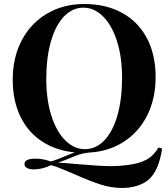

<svg xmlns="http://www.w3.org/2000/svg" viewBox="-20 -742 833 950"><path d="M782.2 -6.8Q765.1 106 712.9 148.9Q690.9 167 657.5 177.5Q624 188 584 188Q529.8 188 477.3 170.9Q424.8 153.8 348.1 120.1Q329.1 111.8 306.6 102.3Q284.2 92.8 255.9 82L231.9 75.2Q212.9 85 190.4 90.6Q168 96.2 147.9 96.2Q127 96.2 114 89.6Q101.1 83 101.1 69.8Q101.1 43 155.8 43Q192.9 43 231.9 57.1Q266.1 46.9 304.2 29.8Q311 26.9 325 21.5Q338.9 16.1 350.1 12.2Q256.8 2.9 187.5 -42.5Q118.2 -87.9 80.6 -166Q43 -244.1 43 -348.1Q43 -458 87.9 -543Q132.8 -627.9 213.4 -675Q293.9 -722.2 397 -722.2Q502.9 -722.2 582.5 -679.2Q662.1 -636.2 706.1 -554.7Q750 -473.1 750 -359.9Q750 -253.9 708 -170.4Q666 -86.9 590.1 -39.1Q514.2 8.8 417 13.2Q393.1 16.1 374 22Q355 27.8 329.1 39.1Q296.9 53.2 267.1 62L348.1 68.8Q475.1 80.1 530.8 80.1Q567.9 80.1 606 75.2Q668 67.9 704.1 48.3Q740.2 28.8 764.2 -12.2ZM399.9 -3.9Q455.1 -3.9 497.1 -48.3Q539.1 -92.8 561.5 -172.9Q584 -252.9 584 -356Q584 -460 558.6 -539.1Q533.2 -618.2 489.5 -661.1Q445.8 -704.1 393.1 -704.1Q337.9 -704.1 295.9 -659.7Q253.9 -615.2 231.4 -535.2Q209 -455.1 209 -352.1Q209 -248 234.4 -168.9Q259.8 -89.8 303.5 -46.9Q347.2 -3.9 399.9 -3.9Z"/></svg>

Font: Neothic
Style: Regular
Weight: 400
Designer: Vasily Draigo aka Daymarius
Foundry: Vasily Draigo aka Daymarius
Version: Version 1.00 May 8, 2019, initial release